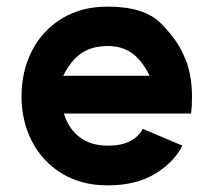

<svg xmlns="http://www.w3.org/2000/svg" viewBox="-20 -543 648 580"><path d="M306 -404Q257 -404 225 -381.5Q193 -359 171 -314H432Q409 -361 378.5 -382.5Q348 -404 306 -404ZM305 -523Q417 -523 467 -471.5Q517 -420 534 -378Q560 -326 560 -249Q560 -221 557 -200H173Q186 -156 219.5 -129.5Q253 -103 306 -103Q349 -103 375.5 -118Q402 -133 411 -154L531 -103Q506 -53 448.5 -18Q391 17 305 17Q225 17 166 -19.5Q107 -56 76 -117Q45 -178 45 -252Q45 -327 76 -388.5Q107 -450 166 -486.5Q225 -523 305 -523Z"/></svg>

Font: SUIT ExtraBold
Style: Regular
Weight: 800
Designer: Sunn Youn; Korean Glyphs from Source Han Sans (Sandoll Communications; Soo-young Jang, Joo-yeon Kang)
Foundry: Sunn
Version: Version 1.008